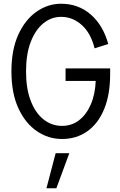

<svg xmlns="http://www.w3.org/2000/svg" viewBox="-20 -731 640 1025"><path d="M311 11Q238 11 176.5 -31Q115 -73 78 -153.5Q41 -234 41 -350Q41 -466 78 -546.5Q115 -627 175.5 -669Q236 -711 306 -711Q398 -711 464 -654Q530 -597 558 -496L485 -473Q465 -554 416.5 -597.5Q368 -641 306 -641Q254 -641 211.5 -606.5Q169 -572 144 -507Q119 -442 119 -350Q119 -258 144 -193Q169 -128 212.5 -93.5Q256 -59 311 -59Q363 -59 402 -89Q441 -119 464.5 -173Q488 -227 491 -299H330V-366H568V-335Q568 -226 536 -148.5Q504 -71 446 -30Q388 11 311 11ZM228 274 277 87H350L281 274Z"/></svg>

Font: Red Hat Mono
Style: Regular
Weight: 400
Designer: Pentagram, MCKL
Foundry: Pentagram, MCKL
Version: Version 1.023